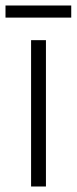

<svg xmlns="http://www.w3.org/2000/svg" viewBox="-39 -678 279 698"><path d="M128 0H74V-532H128ZM220 -658V-614H-19V-658Z"/></svg>

Font: Noto Sans Georgian Condensed Light
Style: Regular
Weight: 300
Width: 3
Designer: Monotype Design Team, Akaki Razmadze
Foundry: Google LLC
Version: Version 2.005; ttfautohint (v1.8.4.7-5d5b)